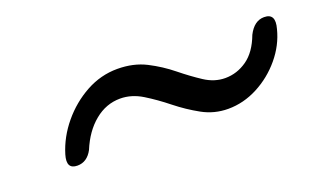

<svg xmlns="http://www.w3.org/2000/svg" viewBox="-36 -564 713 436"><g transform="rotate(-20 320.0 -346.0)"><path d="M463 -263Q429.5 -263 400.5 -279Q371.5 -295 345.2 -316Q319 -337 293 -353Q267 -369 239.5 -369Q205.5 -369 177.8 -346.2Q150 -323.5 133.5 -283.5Q120.5 -259 97 -259Q69.5 -259 79.5 -292.5Q91 -330.5 117.8 -362.8Q144.5 -395 180.5 -414.8Q216.5 -434.5 256.5 -434.5Q295.5 -434.5 325.8 -419Q356 -403.5 381.2 -383Q406.5 -362.5 430.5 -346.8Q454.5 -331 480.5 -331Q509 -331 533.2 -348Q557.5 -365 571.5 -402.5Q586 -431 610 -431Q638.5 -431 628.5 -395.5Q619.5 -359.5 594.2 -329.2Q569 -299 534.5 -281Q500 -263 463 -263Z"/></g></svg>

Font: Fraunces 9pt Soft
Style: Italic
Weight: 400
Italic angle: -16°
Version: Version 1.000;[0bf87f6ff]